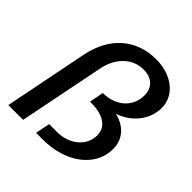

<svg xmlns="http://www.w3.org/2000/svg" viewBox="-197 -897 1047 1047"><g transform="rotate(45 327.0 -373.5)"><path d="M417.5 -747Q463.5 -747 501.8 -734.5Q540 -722 567.8 -699.8Q595.5 -677.5 611 -647Q626.5 -616.5 626.5 -580Q626.5 -547 615.5 -516.2Q604.5 -485.5 584.2 -459.5Q564 -433.5 535.5 -413.2Q507 -393 471.5 -381Q501 -374.5 524.2 -361.2Q547.5 -348 563.8 -329.2Q580 -310.5 588.8 -286.8Q597.5 -263 597.5 -235Q597.5 -184 574.5 -141Q551.5 -98 510.2 -66.5Q469 -35 412.2 -17.5Q355.5 0 288.5 0H237.5L254.5 -84H314.5Q350.5 -84 381.5 -94.8Q412.5 -105.5 435 -124.5Q457.5 -143.5 470.5 -169.5Q483.5 -195.5 483.5 -226Q483.5 -250 473.5 -269Q463.5 -288 444.8 -301Q426 -314 399.2 -321Q372.5 -328 338.5 -328H325.5L341.5 -411Q379 -411 410.2 -422.2Q441.5 -433.5 464 -453.5Q486.5 -473.5 499 -501.2Q511.5 -529 511.5 -562Q511.5 -607.5 483.8 -633.2Q456 -659 408.5 -659Q376.5 -659 348.5 -647.5Q320.5 -636 298 -614.5Q275.5 -593 259.8 -562.8Q244 -532.5 236.5 -495L137.5 0H23.5L120.5 -487Q133 -548.5 159.2 -596.8Q185.5 -645 223.8 -678.5Q262 -712 311 -729.5Q360 -747 417.5 -747Z"/></g></svg>

Font: Argentum Sans
Style: Italic
Weight: 400
Italic angle: -11.3099°
Designer: Julieta Ulanovsky, Owen Earl, Rasmus Andersson, Cristiano Sobral
Foundry: The Argentum Sans Project Authors
Version: Version 3.131; ttfautohint (v1.8.4.7-5d5b-dirty)